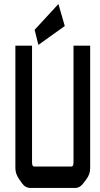

<svg xmlns="http://www.w3.org/2000/svg" viewBox="-20 -925 494 945"><path d="M341.8 -700.2H423.8V-97.7Q423.8 -67.4 405.3 -43L390.6 -23.4Q373 0 351.6 0H129.9Q104.5 0 87.9 -23.4L74.2 -43Q55.7 -69.3 55.7 -97.7V-700.2H137.7V-126Q137.7 -105.5 147.5 -105.5H332Q341.8 -105.5 341.8 -126ZM168.9 -704.1 150.4 -778.3 267.6 -905.3 298.8 -796.9Z"/></svg>

Font: Vancouver Drive
Style: Bold
Weight: 700
Designer: Valery Zaveryaev
Foundry: Cyreal (www.cyreal.org)
Version: Version 1.01